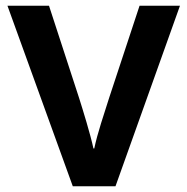

<svg xmlns="http://www.w3.org/2000/svg" viewBox="-20 -650 653 670"><path d="M151 -630 256 -308Q261 -292 268 -269.5Q275 -247 282 -223Q289 -199 295.5 -175Q302 -151 306 -132H309Q317 -170 332.5 -219.5Q348 -269 361 -309L467 -630H608L383 0H234L6 -630Z"/></svg>

Font: Mukta
Style: Bold
Weight: 700
Designer: Girish Dalvi and Yashodeep Gholap
Foundry: Ek Type
Version: Version 2.538;PS 1.002;hotconv 16.6.51;makeotf.lib2.5.65220;